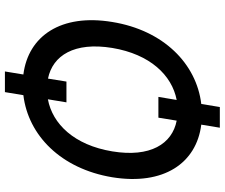

<svg xmlns="http://www.w3.org/2000/svg" viewBox="-88 -764 937 801"><g transform="rotate(90 380.5 -363.5)"><path d="M394.2 -94.8 407 -172.2H320.3L307.9 -95.2C211.6 -114.7 154.1 -204.9 180 -363.3C206.3 -521.3 294 -612.2 397 -632.1L384.2 -555.8H470.9L483.3 -632.1C580.3 -613.3 637.8 -522 611.5 -363.3C585.2 -204.5 497.2 -114 394.2 -94.8ZM71.7 -363.3C36.2 -149.5 130 -12.8 290.8 7.5L278.1 84.5H364.3L377.1 7.5C544.7 -12.8 683.9 -149.1 719.5 -363.3C754.3 -577.8 660.9 -714.5 500 -734.7L512.8 -812.1H426.5L413.7 -734.7C246.1 -714.5 106.5 -577.8 71.7 -363.3Z"/></g></svg>

Font: Margiela Sans Medium
Style: Italic
Weight: 500
Italic angle: -9.39999°
Designer: Stefan Endress, Andreas Faust
Version: Version 1.100;FEAKit 1.0